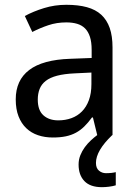

<svg xmlns="http://www.w3.org/2000/svg" viewBox="-20 -566 571 804"><path d="M387.2 0 369.1 -74.2H365.2Q349.1 -52.2 333 -36.4Q316.9 -20.5 297.9 -10.3Q278.8 0 255.4 4.9Q231.9 9.8 201.2 9.8Q167.5 9.8 139.2 0.2Q110.8 -9.3 90.1 -29.1Q69.3 -48.8 57.6 -78.9Q45.9 -108.9 45.9 -149.9Q45.9 -230 102.3 -272.9Q158.7 -315.9 273.9 -319.8L363.8 -323.2V-356.9Q363.8 -389.6 356.7 -411.6Q349.6 -433.6 336.2 -447Q322.8 -460.4 303 -466.3Q283.2 -472.2 257.8 -472.2Q217.3 -472.2 182.4 -460.4Q147.5 -448.7 115.2 -432.1L84 -499Q120.1 -518.6 164.6 -532.2Q209 -545.9 257.8 -545.9Q307.6 -545.9 344 -535.9Q380.4 -525.9 404.1 -504.2Q427.7 -482.4 439.5 -448.7Q451.2 -415 451.2 -367.2V0ZM224.1 -62Q253.9 -62 279.3 -71.3Q304.7 -80.6 323.2 -99.4Q341.8 -118.2 352.3 -146.7Q362.8 -175.3 362.8 -213.9V-262.2L293 -258.8Q249 -256.8 219.2 -249Q189.5 -241.2 171.6 -227.3Q153.8 -213.4 146 -193.6Q138.2 -173.8 138.2 -148.9Q138.2 -104 161.9 -83Q185.5 -62 224.1 -62ZM381.8 116.2Q381.8 138.2 394.5 148.7Q407.2 159.2 423.8 159.2Q436 159.2 447 158Q458 156.7 464.8 154.8V210Q452.1 213.9 436.5 215.8Q420.9 217.8 406.7 217.8Q357.9 217.8 333.5 192.4Q309.1 167 309.1 123Q309.1 102.5 316.4 84.2Q323.7 65.9 335.2 50.3Q346.7 34.7 360.4 22Q374 9.3 386.7 0H449.7Q381.8 64.9 381.8 116.2Z"/></svg>

Font: WenQuanYi Micro Hei
Style: Regular
Weight: 400
Foundry: Ascender Corporation
Version: Version 0.2.0-beta